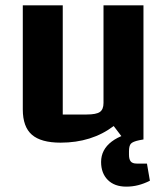

<svg xmlns="http://www.w3.org/2000/svg" viewBox="-20 -520 625 716"><path d="M515 -500V0H442L404 -50Q363 -19 313.5 -3.5Q264 12 206 12Q133 12 99 -17.5Q65 -47 65 -112V-500H214V-93H303Q339 -93 352.5 -102.5Q366 -112 366 -136V-500ZM451 176Q407 176 382 151Q357 126 357 84Q357 38 396.5 8Q436 -22 505 -30L515 0L499 3Q475 8 468 16Q461 24 461 44V57Q461 74 467.5 82Q474 90 490 90H528L539 154Q517 165 495.5 170.5Q474 176 451 176Z"/></svg>

Font: Changa SemiBold
Style: Regular
Weight: 600
Designer: Eduardo Rodriguez Tunni
Foundry: Eduardo Rodriguez Tunni
Version: Version 3.002; ttfautohint (v1.8.2)